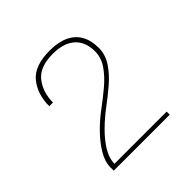

<svg xmlns="http://www.w3.org/2000/svg" viewBox="-127 -848 658 658"><g transform="rotate(-45 202.0 -519.0)"><path d="M64 -295V-311Q64 -338 81.5 -367.5Q99 -397 126.5 -425Q154 -453 183.5 -474.5Q212.5 -496 241.2 -520Q270 -544 289 -571.2Q308 -598.5 308 -629.5Q308 -676 280 -701Q252 -726 199.5 -726Q136 -726 109 -691.5Q82 -657 82 -607.5H64Q64 -665.5 95 -703.5Q126 -741.5 199.5 -741.5Q241 -741.5 269 -728.5Q297 -715.5 311.2 -690.5Q325.5 -665.5 325.5 -629Q325.5 -595.5 305.8 -566.5Q286 -537.5 257.5 -513.2Q229 -489 201.5 -468.5Q170.5 -445.5 143.2 -418.5Q116 -391.5 99.2 -363.8Q82.5 -336 82.5 -310H335.5V-295Z"/></g></svg>

Font: Epilogue Thin
Style: Regular
Weight: 250
Designer: Tyler Finck
Foundry: Etcetera Type Co
Version: Version 2.111